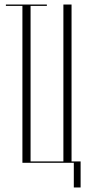

<svg xmlns="http://www.w3.org/2000/svg" viewBox="-20 -719 389 848"><path d="M79 0V-693H6V-699H187V-693H115V-6H260V-699H296V-6H336V109H306V0Z"/></svg>

Font: Moniqa ExtLt Narrow Display
Style: Regular
Weight: 200
Width: 4
Designer: Rajesh Rajput
Foundry: Rajesh Rajput
Version: Version 1.000